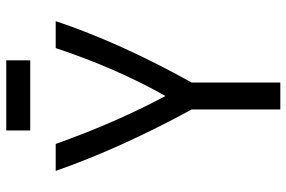

<svg xmlns="http://www.w3.org/2000/svg" viewBox="-174 -760 934 626"><g transform="rotate(-90 293.0 -447.0)"><path d="M180.7 -815.4V-893.6H409.2V-815.4ZM249 0V-289.1Q122.1 -522.5 48.8 -732.4H136.7Q206.1 -537.1 293 -374.5Q383.8 -535.2 449.2 -732.4H537.1Q466.8 -522.5 336.9 -289.1V0Z"/></g></svg>

Font: Consola Mono
Style: Book
Weight: 400
Monospace: yes
Designer: Wojciech Kalinowski "wmk69" (wmk69@o2.pl)
Foundry: Wojciech Kalinowski "wmk69" (wmk69@o2.pl)
Version: Version 2.1.0